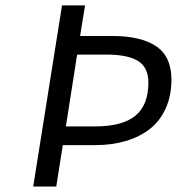

<svg xmlns="http://www.w3.org/2000/svg" viewBox="-20 -680 645 700"><path d="M101.1 0 206.1 -660.2H290L272 -548.8H390.1Q493.2 -548.8 549.1 -511.5Q605 -474.1 605 -390.1Q605 -331.1 584.2 -284.9Q563.5 -238.8 526.1 -209.7Q488.8 -180.7 438.2 -165.8Q387.7 -150.9 327.1 -150.9H209L185.1 0ZM220.2 -219.2H327.1Q426.8 -219.2 473.9 -258.3Q521 -297.4 521 -378.9Q521 -434.1 483.4 -457.5Q445.8 -481 368.2 -481H261.2Z"/></svg>

Font: Office Code Pro Italic
Style: Regular
Weight: 400
Italic angle: -9°
Designer: Nathan Rutzky & Paul D. Hunt
Foundry: Adobe Systems Incorporated
Version: Version 1.004;PS 001.004;hotconv 1.0.70;makeotf.lib2.5.58329